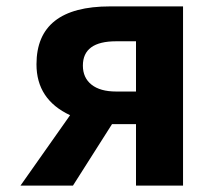

<svg xmlns="http://www.w3.org/2000/svg" viewBox="-20 -580 648 600"><path d="M405 -294V-451H343Q239 -451 239 -375Q239 -337 266 -315.5Q293 -294 343 -294ZM324 -560H552V0H405V-192H332H330L208 0H44L199 -220Q94 -269 94 -379Q94 -560 324 -560Z"/></svg>

Font: NotoSansHansBold
Style: Bold
Weight: 700
Designer: Ryoko NISHIZUKA  (kana & ideographs); Paul D. Hunt (Latin, Greek & Cyrillic); Wenlong ZHANG  (bopomofo); Sandoll Communi
Foundry: Adobe Systems Incorporated
Version: Version 1.00;December 8, 2021;FontCreator 13.0.0.2675 64-bit